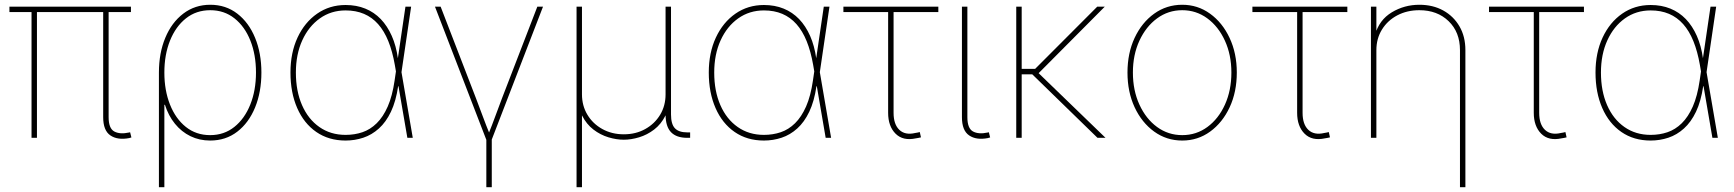

<svg xmlns="http://www.w3.org/2000/svg" viewBox="-20 -570 7170 794"><path d="M514.6 1Q466.3 10.3 436.5 -10Q406.7 -30.3 406.7 -85.4V-530.8H429.2V-85.4Q429.2 -39.1 452.4 -26.4Q475.6 -13.7 513.7 -22Q516.6 -22.9 515.9 -22.7Q515.1 -22.5 518.1 -22.9L523.4 -1.5Q521.5 -1 519.3 -0.5Q517.1 0 514.6 1ZM110.4 0V-530.8H132.8V0ZM19 -520V-542.5H521.5V-520Z M637.2 204.1V-270Q637.2 -350.6 663.6 -413.8Q689.9 -477.1 738 -513.7Q786.1 -550.3 849.6 -550.3Q913.6 -550.3 961.2 -513.7Q1008.8 -477.1 1034.9 -413.6Q1061 -350.1 1061 -270Q1061 -189.5 1034.9 -125.7Q1008.8 -62 961.2 -25.4Q913.6 11.2 849.1 11.2Q804.7 11.2 767.6 -6.8Q730.5 -24.9 703.4 -58.3Q676.3 -91.8 662.1 -136.7H659.7V204.1ZM849.1 -11.2Q906.7 -11.2 949.2 -45.2Q991.7 -79.1 1015.1 -137.7Q1038.6 -196.3 1038.6 -270Q1038.6 -343.8 1015.4 -402.1Q992.2 -460.4 949.7 -494.1Q907.2 -527.8 849.6 -527.8Q791.5 -527.8 749 -494.1Q706.5 -460.4 683.1 -402.1Q659.7 -343.8 659.7 -270Q659.7 -196.3 682.9 -137.7Q706.1 -79.1 748.5 -45.2Q791 -11.2 849.1 -11.2Z M1409.2 11.2Q1339.4 11.2 1288.1 -24.2Q1236.8 -59.6 1209 -123.3Q1181.2 -187 1181.2 -270Q1181.2 -351.6 1210.4 -414.6Q1239.7 -477.5 1291.3 -513.4Q1342.8 -549.3 1409.2 -549.3Q1454.1 -549.3 1490.7 -534.4Q1527.3 -519.5 1554.7 -491Q1582 -462.4 1600.1 -421.6Q1618.2 -380.9 1625.5 -328.6H1631.3L1640.1 -272.9L1687 0H1664.6L1612.8 -301.3Q1603 -357.4 1585.9 -399.7Q1568.8 -441.9 1543.7 -470.2Q1518.6 -498.5 1485.1 -512.7Q1451.7 -526.9 1409.2 -526.9Q1349.1 -526.9 1302.7 -493.9Q1256.3 -460.9 1230 -403.1Q1203.6 -345.2 1203.6 -270Q1203.6 -193.4 1229 -135.3Q1254.4 -77.1 1300.8 -44.7Q1347.2 -12.2 1409.2 -12.2Q1446.3 -12.2 1478.8 -23.2Q1511.2 -34.2 1537.8 -60.3Q1564.5 -86.4 1583.5 -129.6Q1602.5 -172.9 1611.8 -236.8L1656.7 -542.5H1680.2L1640.1 -270L1632.3 -213.4H1626.5Q1617.2 -150.9 1596.7 -107.9Q1576.2 -64.9 1546.9 -38.6Q1517.6 -12.2 1482.4 -0.5Q1447.3 11.2 1409.2 11.2Z M1992.7 12.2 1778.8 -542.5H1802.2L1948.2 -164.1Q1962.4 -127 1976.3 -89.4Q1990.2 -51.8 2005.4 -14.6H1999.5Q2014.6 -51.8 2028.3 -89.4Q2042 -127 2056.2 -164.1L2202.1 -542.5H2225.6L2011.7 12.2ZM1991.2 204.1V-3.9H2013.7V204.1Z M2364.3 204.1V-542.5H2386.7V-179.7Q2386.7 -132.8 2409.2 -95.5Q2431.6 -58.1 2470.9 -36.4Q2510.3 -14.6 2559.6 -14.6Q2609.4 -14.6 2648.4 -36.4Q2687.5 -58.1 2710 -95.5Q2732.4 -132.8 2732.4 -179.7V-542.5H2754.9V-96.7Q2754.9 -56.6 2771 -39.6Q2787.1 -22.5 2822.3 -22.5H2834V0H2822.3Q2777.3 0 2754.9 -23.4Q2732.4 -46.9 2732.4 -96.7V-179.7H2750Q2750 -127.9 2731.9 -92Q2713.9 -56.2 2685.1 -34.2Q2656.2 -12.2 2623 -2.2Q2589.8 7.8 2559.6 7.8Q2529.3 7.8 2496.1 -2.2Q2462.9 -12.2 2434.1 -34.2Q2405.3 -56.2 2387.2 -92Q2369.1 -127.9 2369.1 -179.7H2386.7V204.1Z M3139.2 11.2Q3069.3 11.2 3018.1 -24.2Q2966.8 -59.6 2939 -123.3Q2911.1 -187 2911.1 -270Q2911.1 -351.6 2940.4 -414.6Q2969.7 -477.5 3021.2 -513.4Q3072.8 -549.3 3139.2 -549.3Q3184.1 -549.3 3220.7 -534.4Q3257.3 -519.5 3284.7 -491Q3312 -462.4 3330.1 -421.6Q3348.1 -380.9 3355.5 -328.6H3361.3L3370.1 -272.9L3417 0H3394.5L3342.8 -301.3Q3333 -357.4 3315.9 -399.7Q3298.8 -441.9 3273.7 -470.2Q3248.5 -498.5 3215.1 -512.7Q3181.6 -526.9 3139.2 -526.9Q3079.1 -526.9 3032.7 -493.9Q2986.3 -460.9 2960 -403.1Q2933.6 -345.2 2933.6 -270Q2933.6 -193.4 2959 -135.3Q2984.4 -77.1 3030.8 -44.7Q3077.1 -12.2 3139.2 -12.2Q3176.3 -12.2 3208.7 -23.2Q3241.2 -34.2 3267.8 -60.3Q3294.4 -86.4 3313.5 -129.6Q3332.5 -172.9 3341.8 -236.8L3386.7 -542.5H3410.2L3370.1 -270L3362.3 -213.4H3356.4Q3347.2 -150.9 3326.7 -107.9Q3306.2 -64.9 3276.9 -38.6Q3247.6 -12.2 3212.4 -0.5Q3177.2 11.2 3139.2 11.2Z M3768.1 2Q3714.4 13.7 3683.6 -17.1Q3652.8 -47.9 3652.8 -103.5V-520H3467.8V-542.5H3860.4V-520H3675.3V-103.5Q3675.3 -55.7 3699.2 -33Q3723.1 -10.3 3764.6 -20Q3769.5 -20.5 3774.4 -21.7Q3779.3 -22.9 3783.7 -23.9L3788.6 -2Q3783.7 -1 3778.6 0.2Q3773.4 1.5 3768.1 2Z M4065.4 1Q4017.6 10.3 3987.8 -10Q3958 -30.3 3958 -85.4V-542.5H3980.5V-85.4Q3980.5 -39.1 4003.7 -26.4Q4026.9 -13.7 4064.9 -22Q4067.4 -22.9 4066.9 -22.7Q4066.4 -22.5 4069.3 -22.9L4074.7 -1.5Q4072.3 -1 4070.1 -0.5Q4067.9 0 4065.4 1Z M4205.1 -542.5V0H4182.6V-542.5ZM4548.8 -542.5 4270.5 -262.7H4190.4V-285.2H4260.7L4517.6 -542.5ZM4518.6 0 4242.7 -268.6 4269 -273.4 4551.8 0Z M4869.1 11.2Q4804.2 11.2 4752.9 -25.9Q4701.7 -63 4672.1 -126.5Q4642.6 -189.9 4642.6 -270Q4642.6 -350.1 4672.1 -413.3Q4701.7 -476.6 4752.9 -513.4Q4804.2 -550.3 4869.1 -550.3Q4933.1 -550.3 4984.1 -513.4Q5035.2 -476.6 5064.9 -413.1Q5094.7 -349.6 5094.7 -270Q5094.7 -189.9 5065.2 -126.5Q5035.6 -63 4984.6 -25.9Q4933.6 11.2 4869.1 11.2ZM4869.1 -11.2Q4927.2 -11.2 4973.1 -44.9Q5019 -78.6 5045.7 -137.5Q5072.3 -196.3 5072.3 -270Q5072.3 -343.3 5045.4 -401.9Q5018.6 -460.4 4972.7 -494.1Q4926.8 -527.8 4869.1 -527.8Q4811 -527.8 4764.9 -493.9Q4718.8 -460 4691.9 -401.6Q4665 -343.3 4665 -270Q4665 -196.3 4691.9 -137.5Q4718.8 -78.6 4764.9 -44.9Q4811 -11.2 4869.1 -11.2Z M5459.5 2Q5405.8 13.7 5375 -17.1Q5344.2 -47.9 5344.2 -103.5V-520H5159.2V-542.5H5551.8V-520H5366.7V-103.5Q5366.7 -55.7 5390.6 -33Q5414.6 -10.3 5456.1 -20Q5460.9 -20.5 5465.8 -21.7Q5470.7 -22.9 5475.1 -23.9L5480 -2Q5475.1 -1 5470 0.2Q5464.8 1.5 5459.5 2Z M5671.9 -362.8V0H5649.4V-542.5H5671.9V-425.3H5666Q5683.6 -487.8 5735.6 -519Q5787.6 -550.3 5849.6 -550.3Q5905.8 -550.3 5948.5 -526.6Q5991.2 -502.9 6015.6 -460.9Q6040 -418.9 6040 -362.8V204.1H6017.6V-362.8Q6017.6 -437 5970.7 -482.4Q5923.8 -527.8 5849.6 -527.8Q5798.8 -527.8 5758.5 -506.6Q5718.3 -485.4 5695.1 -448Q5671.9 -410.6 5671.9 -362.8Z M6438 2Q6384.3 13.7 6353.5 -17.1Q6322.8 -47.9 6322.8 -103.5V-520H6137.7V-542.5H6530.3V-520H6345.2V-103.5Q6345.2 -55.7 6369.1 -33Q6393.1 -10.3 6434.6 -20Q6439.5 -20.5 6444.3 -21.7Q6449.2 -22.9 6453.6 -23.9L6458.5 -2Q6453.6 -1 6448.5 0.2Q6443.4 1.5 6438 2Z M6806.2 11.2Q6736.3 11.2 6685.1 -24.2Q6633.8 -59.6 6606 -123.3Q6578.1 -187 6578.1 -270Q6578.1 -351.6 6607.4 -414.6Q6636.7 -477.5 6688.2 -513.4Q6739.7 -549.3 6806.2 -549.3Q6851.1 -549.3 6887.7 -534.4Q6924.3 -519.5 6951.7 -491Q6979 -462.4 6997.1 -421.6Q7015.1 -380.9 7022.5 -328.6H7028.3L7037.1 -272.9L7084 0H7061.5L7009.8 -301.3Q7000 -357.4 6982.9 -399.7Q6965.8 -441.9 6940.7 -470.2Q6915.5 -498.5 6882.1 -512.7Q6848.6 -526.9 6806.2 -526.9Q6746.1 -526.9 6699.7 -493.9Q6653.3 -460.9 6627 -403.1Q6600.6 -345.2 6600.6 -270Q6600.6 -193.4 6626 -135.3Q6651.4 -77.1 6697.8 -44.7Q6744.1 -12.2 6806.2 -12.2Q6843.3 -12.2 6875.7 -23.2Q6908.2 -34.2 6934.8 -60.3Q6961.4 -86.4 6980.5 -129.6Q6999.5 -172.9 7008.8 -236.8L7053.7 -542.5H7077.1L7037.1 -270L7029.3 -213.4H7023.4Q7014.2 -150.9 6993.7 -107.9Q6973.1 -64.9 6943.8 -38.6Q6914.6 -12.2 6879.4 -0.5Q6844.2 11.2 6806.2 11.2Z"/></svg>

Font: Inter 16pt Thin
Style: Regular
Weight: 250
Version: Version 4.001;git-66647c0bb